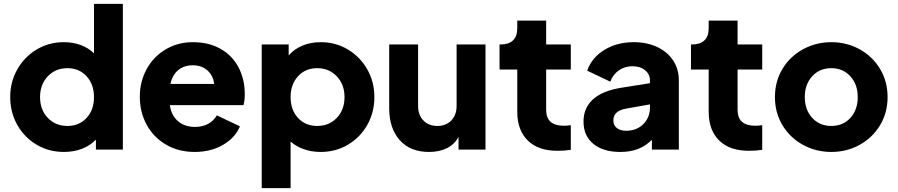

<svg xmlns="http://www.w3.org/2000/svg" viewBox="-20 -777 4662 997"><path d="M33 -273Q33 -352 70 -417Q107 -482 170.5 -520Q234 -558 311 -558Q359 -558 399.5 -543Q440 -528 468 -500V-757H618V0H478V-52Q449 -21 406 -4.5Q363 12 312 12Q233 12 169.5 -26Q106 -64 69.5 -129Q33 -194 33 -273ZM330 -123Q391 -123 429.5 -164.5Q468 -206 468 -273Q468 -339 429.5 -381Q391 -423 330 -423Q268 -423 228 -380.5Q188 -338 188 -273Q188 -207 228 -165Q268 -123 330 -123Z M706 -274Q706 -354 742 -419Q778 -484 841 -521Q904 -558 981 -558Q1065 -558 1126 -523Q1187 -488 1219 -426.5Q1251 -365 1251 -289Q1251 -252 1244 -231H862Q869 -179 903.5 -148.5Q938 -118 993 -118Q1032 -118 1061 -134Q1090 -150 1106 -178L1226 -121Q1201 -61 1137.5 -24.5Q1074 12 991 12Q907 12 842 -26Q777 -64 741.5 -129.5Q706 -195 706 -274ZM1092 -341Q1087 -385 1057 -411.5Q1027 -438 981 -438Q936 -438 905.5 -413Q875 -388 865 -341Z M1339 -546H1479V-489Q1507 -522 1550 -540Q1593 -558 1646 -558Q1723 -558 1786.5 -520Q1850 -482 1887 -417Q1924 -352 1924 -273Q1924 -194 1887.5 -129Q1851 -64 1787.5 -26Q1724 12 1645 12Q1599 12 1558.5 -2Q1518 -16 1489 -42V200H1339ZM1627 -123Q1689 -123 1729 -165Q1769 -207 1769 -273Q1769 -338 1729 -380.5Q1689 -423 1627 -423Q1566 -423 1527.5 -381Q1489 -339 1489 -273Q1489 -206 1527.5 -164.5Q1566 -123 1627 -123Z M2001 -215V-546H2151V-227Q2151 -180 2178.5 -151.5Q2206 -123 2251 -123Q2296 -123 2323.5 -151.5Q2351 -180 2351 -227V-546H2501V0H2361V-66Q2340 -27 2300.5 -7.5Q2261 12 2208 12Q2110 12 2055.5 -49.5Q2001 -111 2001 -215Z M2666 -197V-416H2574V-546H2579Q2621 -546 2643.5 -567Q2666 -588 2666 -630V-670H2816V-546H2944V-416H2816V-207Q2816 -165 2839 -144.5Q2862 -124 2909 -124Q2923 -124 2944 -127V1Q2911 6 2874 6Q2775 6 2720.5 -47.5Q2666 -101 2666 -197Z M3010 -146Q3010 -216 3058.5 -260.5Q3107 -305 3204 -321L3355 -345V-360Q3355 -391 3330 -412Q3305 -433 3264 -433Q3224 -433 3193.5 -411.5Q3163 -390 3149 -353L3029 -410Q3053 -478 3118.5 -518Q3184 -558 3271 -558Q3339 -558 3392.5 -533Q3446 -508 3475.5 -463Q3505 -418 3505 -360V0H3365V-51Q3333 -19 3293 -3.5Q3253 12 3201 12Q3112 12 3061 -30Q3010 -72 3010 -146ZM3231 -98Q3286 -98 3320.5 -132.5Q3355 -167 3355 -218V-235L3231 -213Q3198 -207 3181.5 -192Q3165 -177 3165 -151Q3165 -126 3183.5 -112Q3202 -98 3231 -98Z M3660 -197V-416H3568V-546H3573Q3615 -546 3637.5 -567Q3660 -588 3660 -630V-670H3810V-546H3938V-416H3810V-207Q3810 -165 3833 -144.5Q3856 -124 3903 -124Q3917 -124 3938 -127V1Q3905 6 3868 6Q3769 6 3714.5 -47.5Q3660 -101 3660 -197Z M4004 -273Q4004 -354 4043 -419Q4082 -484 4149.5 -521Q4217 -558 4297 -558Q4377 -558 4444 -521Q4511 -484 4550 -419Q4589 -354 4589 -273Q4589 -192 4550 -127Q4511 -62 4444 -25Q4377 12 4297 12Q4217 12 4149.5 -25Q4082 -62 4043 -127Q4004 -192 4004 -273ZM4297 -123Q4358 -123 4396 -165Q4434 -207 4434 -273Q4434 -339 4395.5 -381Q4357 -423 4297 -423Q4236 -423 4197.5 -381Q4159 -339 4159 -273Q4159 -207 4197.5 -165Q4236 -123 4297 -123Z"/></svg>

Font: Evergrow Sans 
Style: ExtraBold
Weight: 800
Foundry: 10Web
Version: Version 1.000